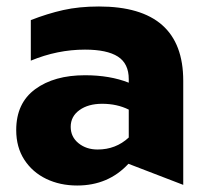

<svg xmlns="http://www.w3.org/2000/svg" viewBox="-20 -560 641 592"><path d="M281 -99Q246 -99 222 -118.5Q198 -138 198 -169Q198 -201 225 -220.5Q252 -240 295 -240Q341 -240 377 -222V-136Q337 -99 281 -99ZM285 -540Q224 -540 175 -529Q126 -518 75 -498V-373Q157 -407 242 -407Q310 -407 343.5 -385.5Q377 -364 377 -316V-305Q319 -328 242 -328Q147 -328 88.5 -285Q30 -242 30 -159Q30 -106 55 -67.5Q80 -29 122.5 -8.5Q165 12 218 12Q314 12 376 -55L545 10V-311Q545 -540 285 -540Z"/></svg>

Font: Geom ExtraBold
Style: Bold
Weight: 800
Version: Version 1.102